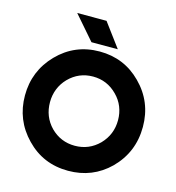

<svg xmlns="http://www.w3.org/2000/svg" viewBox="-129 -1005 1032 1126"><g transform="rotate(15 387.0 -442.0)"><path d="M325 -752H485L378 -896H200ZM387 -560Q473 -560 534 -498Q564 -468 579 -430.5Q594 -393 594 -350Q594 -263 534 -201Q473 -140 387 -140Q301 -140 240 -201Q181 -262 181 -350Q181 -393 196 -430.5Q211 -468 240 -498Q301 -560 387 -560ZM387 -712Q236 -712 132 -605Q29 -499 29 -350Q29 -201 132 -95Q235 12 387 12Q535 12 638 -89Q745 -196 745 -350Q745 -502 639 -608Q536 -712 387 -712Z"/></g></svg>

Font: Unageo
Style: ExtraBold
Weight: 800
Designer: Richard Sepsi
Foundry: Richard Sepsi
Version: Version 2.000